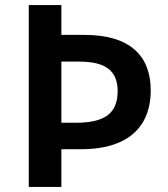

<svg xmlns="http://www.w3.org/2000/svg" viewBox="-20 -734 659 754"><path d="M572 -378C572 -513 493 -597 311 -597H221V-714H93V0H221V-148H298C505 -148 572 -257 572 -378ZM278 -252H221V-492H292C396 -492 442 -455 442 -376C442 -288 390 -252 278 -252Z"/></svg>

Font: Noto Sans Arabic UI SmBd
Style: Regular
Weight: 600
Designer: Monotype Design Team, Nadine Chahine and Nizar Qandah
Foundry: Monotype Imaging Inc.
Version: Version 2.010